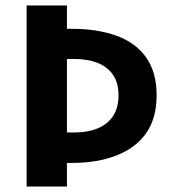

<svg xmlns="http://www.w3.org/2000/svg" viewBox="-20 -676 639 700"><path d="M77 4V-656H224V-571H242Q334 -571 404 -546Q474 -521 512.5 -467Q551 -413 551 -329Q551 -244 512.5 -190Q474 -136 404 -109Q334 -82 242 -82H224V4ZM224 -193H251Q299 -193 335 -207.5Q371 -222 391.5 -252Q412 -282 412 -329Q412 -375 391.5 -404Q371 -433 335 -447Q299 -461 251 -461H224Z"/></svg>

Font: Source Sans 3
Style: Bold
Weight: 700
Designer: Paul D. Hunt
Foundry: Adobe
Version: Version 3.052;hotconv 1.1.0;makeotfexe 2.6.0